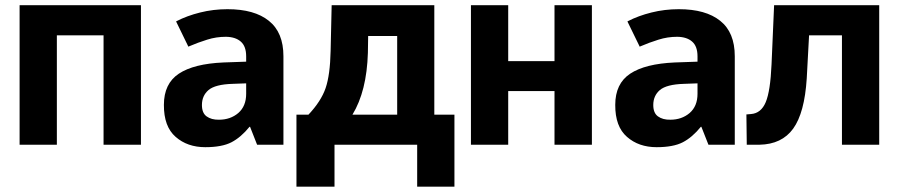

<svg xmlns="http://www.w3.org/2000/svg" viewBox="-20 -548 3404 727"><path d="M513.7 0H372.1V-414.1H195.3V0H54.2V-528.3H513.7Z M912.1 -192.9V-232.4L860.4 -230.5Q794.9 -228.5 769.5 -207Q744.6 -185.5 744.6 -150.4Q744.6 -120.1 762.2 -107.4Q780.3 -94.2 809.1 -94.7Q852.5 -94.7 882.3 -120.1Q912.1 -146 912.1 -192.9ZM841.3 -513.2Q943.4 -513.2 998 -469.2Q1053.2 -425.3 1053.2 -335V-2V0H1051.3H954.6H953.6L953.1 -1L926.8 -67.9H924.8Q892.1 -27.8 856.4 -9.3Q838.4 0 813.7 4.6Q789.1 9.3 757.3 9.3Q689.5 9.3 645 -29.8Q600.1 -68.8 600.6 -150.9Q600.6 -231.4 657.2 -269Q713.9 -306.6 826.2 -311.5L912.1 -314.5V-334.5Q912.1 -373 891.6 -390.6Q871.6 -408.2 835.4 -408.7Q798.8 -408.7 764.6 -397.9Q730 -387.2 694.8 -372.1L693.4 -371.1L692.4 -373L647.5 -465.3L647 -467.3L648.4 -467.8Q688 -488.3 737.8 -500.7Q787.6 -513.2 841.3 -513.2Z M1314.5 -113.8H1483.9V-411.6H1374L1373 -348.1Q1368.7 -202.6 1314.5 -113.8ZM1147.9 -113.8Q1195.8 -164.6 1212.9 -214.4Q1230 -264.2 1231.9 -355.5L1235.8 -528.3H1624.5V-113.8H1700.7V158.7H1559.6V0H1246.6V158.7H1102.5V-113.8Z M2221.2 0H2079.6V-203.1H1904.3V0H1763.2V-528.3H1904.3V-316.4H2079.6V-528.3H2221.2Z M2621.1 -192.9V-232.4L2569.3 -230.5Q2503.9 -228.5 2478.5 -207Q2453.6 -185.5 2453.6 -150.4Q2453.6 -120.1 2471.2 -107.4Q2489.3 -94.2 2518.1 -94.7Q2561.5 -94.7 2591.3 -120.1Q2621.1 -146 2621.1 -192.9ZM2550.3 -513.2Q2652.3 -513.2 2707 -469.2Q2762.2 -425.3 2762.2 -335V-2V0H2760.3H2663.6H2662.6L2662.1 -1L2635.7 -67.9H2633.8Q2601.1 -27.8 2565.4 -9.3Q2547.4 0 2522.7 4.6Q2498 9.3 2466.3 9.3Q2398.4 9.3 2354 -29.8Q2309.1 -68.8 2309.6 -150.9Q2309.6 -231.4 2366.2 -269Q2422.9 -306.6 2535.2 -311.5L2621.1 -314.5V-334.5Q2621.1 -373 2600.6 -390.6Q2580.6 -408.2 2544.4 -408.7Q2507.8 -408.7 2473.6 -397.9Q2439 -387.2 2403.8 -372.1L2402.3 -371.1L2401.4 -373L2356.4 -465.3L2356 -467.3L2357.4 -467.8Q2397 -488.3 2446.8 -500.7Q2496.6 -513.2 2550.3 -513.2Z M3309.1 -528.3V0H3168V-414.1H3043.5L3034.7 -251Q3026.4 -120.6 2983.4 -61Q2940.4 -1.5 2855.5 0H2807.6L2806.2 -114.7L2823.7 -116.2Q2861.8 -119.1 2879.4 -161.1Q2897 -203.1 2901.4 -304.2L2911.1 -528.3Z"/></svg>

Font: MAUL Bold
Style: Bold
Weight: 700
Designer: MAUL
Version: Version 1.0; 2020; ttfautohint (v1.8.3)